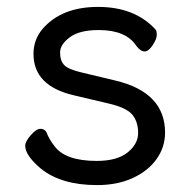

<svg xmlns="http://www.w3.org/2000/svg" viewBox="-20 -512 550 556"><path d="M261 24Q157 24 98 -24Q53 -62 53 -90Q53 -102 69 -120.5Q85 -139 97 -139Q110 -139 115 -128Q122 -109 137 -90Q168 -46 260 -46Q319 -46 349.5 -70.5Q380 -95 380 -127Q380 -159 363.5 -179.5Q347 -200 295.5 -212Q244 -224 194 -236Q77 -263 77 -356Q77 -397 103 -428Q158 -492 264 -492Q370 -492 430 -427Q434 -423 434 -411Q434 -399 422 -381Q410 -363 399 -363Q387 -363 375 -379Q345 -425 266 -425Q210 -425 182 -404Q154 -383 154 -360Q154 -336 166 -323.5Q178 -311 217 -302L313 -279Q458 -245 458 -128Q458 -86 433.5 -51.5Q409 -17 364.5 3.5Q320 24 261 24Z"/></svg>

Font: LXGW WenKai Medium
Style: Regular
Weight: 500
Designer: LXGW / Fontworks Inc.
Foundry: LXGW / Fontworks Inc.
Version: Version 1.501; October 10, 2024